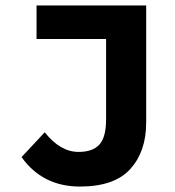

<svg xmlns="http://www.w3.org/2000/svg" viewBox="-20 -672 640 704"><path d="M273 12Q136 12 59 -96L144 -187Q201 -115 268 -115Q320 -115 344.5 -142Q369 -169 369 -234V-529H114V-652H516V-222Q516 -117 458 -52.5Q400 12 273 12Z"/></svg>

Font: TypoPRO Source Code Pro
Style: Bold
Weight: 700
Monospace: yes
Designer: Paul D. Hunt, Teo Tuominen
Foundry: Adobe Systems Incorporated
Version: Version 2.010;PS 1.0;hotconv 1.0.84;makeotf.lib2.5.63406